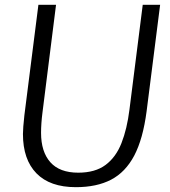

<svg xmlns="http://www.w3.org/2000/svg" viewBox="-20 -767 704 795"><path d="M294 8Q187 8 131 -49.2Q75 -106.5 75 -212Q75 -224 76.5 -243.5Q78 -263 81 -290L139 -747H212L156 -302Q153 -279 151.5 -257.5Q150 -236 150 -217Q150 -138.5 188.5 -95.2Q227 -52 304 -52Q374 -52 417 -84Q460 -116 483 -174.5Q506 -233 516 -313L571 -747H643L587 -306Q579.5 -249 566.8 -203.2Q554 -157.5 536 -123Q499.5 -54 440 -23Q380.5 8 294 8Z"/></svg>

Font: Merriweather Sans Variable Regular
Style: Italic
Weight: 300
Italic angle: -8°
Designer: Eben Sorkin
Foundry: Eben Sorkin
Version: Version 2.001